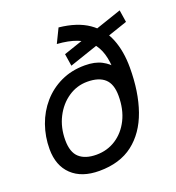

<svg xmlns="http://www.w3.org/2000/svg" viewBox="-133 -828 868 947"><g transform="rotate(-20 301.0 -355.0)"><path d="M275 -523 265 -587 592 -698 602 -634ZM228 12Q136 12 84.5 -37Q33 -86 33 -173Q33 -238 54 -297.5Q75 -357 115 -403Q155 -449 211 -475.5Q267 -502 337 -502Q390 -502 425 -483.5Q460 -465 481 -436L463 -424Q463 -477 451 -517Q439 -557 413.5 -584.5Q388 -612 346 -628Q304 -644 244 -648L280 -722Q375 -712 433 -672Q491 -632 517 -567Q543 -502 543 -416Q543 -288 509 -191.5Q475 -95 405.5 -41.5Q336 12 228 12ZM242 -68Q299 -68 344.5 -97.5Q390 -127 416.5 -180Q443 -233 443 -304Q443 -366 412 -394Q381 -422 321 -422Q266 -422 220.5 -391Q175 -360 148 -307Q121 -254 121 -188Q121 -124 152.5 -96Q184 -68 242 -68Z"/></g></svg>

Font: Geist
Style: Italic
Weight: 400
Italic angle: -12°
Designer: Basement.studio, Andrés Briganti, Mateo Zaragoza
Foundry: Basement.studio, Vercel, Andrés Briganti, Guido Ferreyra, Mateo Zaragoza
Version: Version 1.500